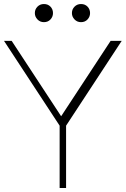

<svg xmlns="http://www.w3.org/2000/svg" viewBox="-20 -933 624 953"><path d="M286 -294 0 -730H38L294 -340H273L529 -730H584L298 -294ZM276 0V-336H308V0ZM198 -823Q179 -823 166 -836.5Q153 -850 153 -868Q153 -887 166 -900Q179 -913 198 -913Q218 -913 230.5 -900Q243 -887 243 -868Q243 -850 230.5 -836.5Q218 -823 198 -823ZM382 -823Q363 -823 350 -836.5Q337 -850 337 -868Q337 -887 350 -900Q363 -913 382 -913Q402 -913 414.5 -900Q427 -887 427 -868Q427 -850 414.5 -836.5Q402 -823 382 -823Z"/></svg>

Font: Savate ExtraLight
Style: Regular
Weight: 200
Designer: Max Esnée
Foundry: Plomb Type
Version: Version 2.000